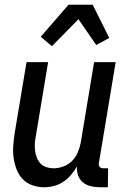

<svg xmlns="http://www.w3.org/2000/svg" viewBox="-20 -782 540 810"><path d="M167 8Q141 8 116.5 -0.5Q92 -9 75.5 -26.5Q59 -44 50 -67.5Q41 -91 37.5 -116Q34 -141 36 -167.5Q38 -194 42 -221L92 -520H183L131 -207Q128 -192 127 -176.5Q126 -161 128 -146Q130 -131 135.5 -117Q141 -103 150.5 -92.5Q160 -82 175 -77Q190 -72 205 -72Q226 -72 247 -79.5Q268 -87 284 -103Q300 -119 308.5 -140Q317 -161 321 -182L377 -520H468L397 -93Q396 -89 397 -85Q398 -81 400.5 -78Q403 -75 407 -73.5Q411 -72 416 -72H436L435 8H402Q382 8 363 3.5Q344 -1 330 -12.5Q316 -24 309.5 -42Q303 -60 305 -80Q294 -61 279.5 -44Q265 -27 247 -15Q229 -3 208 2.5Q187 8 167 8ZM199 -587 152 -627 269 -762H371L441 -622L386 -592L311 -701Z"/></svg>

Font: Iosevka Term Curly Medium
Style: Italic
Weight: 500
Italic angle: -9°
Designer: Belleve Invis
Foundry: Belleve Invis
Version: Version 32.3.0